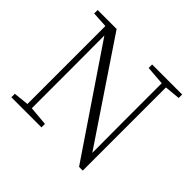

<svg xmlns="http://www.w3.org/2000/svg" viewBox="-171 -923 1131 1131"><g transform="rotate(45 394.0 -357.5)"><path d="M47 0V-29L153 -40H172L298 -29V0ZM142 0V-701H177L178 -343V0ZM497 -694V-723H747V-694L642 -684H624ZM619 8 169 -657 167 -658 147 -688 43 -694V-723H201L633 -80L616 -74L615 -373V-723H650V8Z"/></g></svg>

Font: Noto Serif JP
Style: Regular
Weight: 200
Designer: Ryoko NISHIZUKA 西塚涼子 (kana & ideographs); Frank Grießhammer (Latin, Greek & Cyrillic); Wenlong ZHANG 张文龙 (bopomofo); San
Foundry: Adobe
Version: Version 2.001;hotconv 1.1.0;makeotfexe 2.6.0